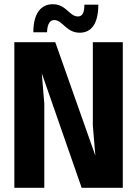

<svg xmlns="http://www.w3.org/2000/svg" viewBox="-20 -890 650 910"><path d="M237 -795C277 -795 293 -735 358 -735C412 -735 446 -776 446 -868H380C380 -832 372 -812 349 -812C309 -812 294 -870 230 -870C179 -870 138 -833 138 -737H203C204 -781 220 -795 237 -795ZM420 -690V-295L432 -152L242 -690H48V0H190V-398L178 -543L367 0H562V-690Z"/></svg>

Font: Decalotype
Style: Bold
Weight: 700
Designer: Alfredo Marco Pradil
Foundry: Alfredo Marco Pradil
Version: Version 1.0